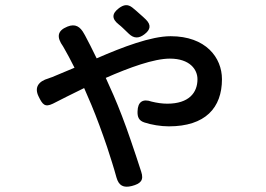

<svg xmlns="http://www.w3.org/2000/svg" viewBox="-20 -651 1020 737"><path d="M451 -544C459 -536 467 -529 475 -521C494 -503 513 -503 534 -519C558 -537 561 -555 540 -576C533 -583 525 -590 517 -597C507 -606 497 -615 488 -622C470 -636 455 -633 437 -620C409 -599 408 -579 436 -557C441 -553 446 -549 451 -544ZM391 -87C404 -47 417 -7 427 30C436 62 454 71 486 63C520 54 533 41 522 8C510 -29 496 -72 481 -115C460 -177 436 -239 416 -285L386 -352C477 -392 571 -426 632 -426C709 -426 738 -384 738 -347C738 -295 705 -253 622 -253C603 -253 582 -256 562 -261C528 -273 509 -260 508 -224C507 -202 513 -188 534 -181C561 -172 597 -166 628 -166C768 -166 832 -237 832 -347C832 -430 770 -512 635 -512C560 -512 452 -471 351 -427C334 -462 319 -492 307 -514C306 -516 304 -519 303 -521C288 -549 269 -561 239 -549C199 -533 197 -508 222 -473C223 -471 225 -468 226 -466C237 -447 251 -421 266 -391L180 -355C176 -354 172 -352 166 -350C128 -339 111 -316 128 -281C143 -250 152 -238 183 -253C214 -269 256 -290 303 -313L331 -248C351 -200 372 -143 391 -87Z"/></svg>

Font: GenSenRounded2 TW M
Style: Regular
Weight: 500
Version: Version 2.100;PS 2.1;hotconv 16.6.51;makeotf.lib2.5.65220 DE